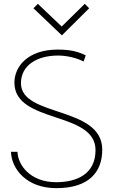

<svg xmlns="http://www.w3.org/2000/svg" viewBox="-20 -968 601 999"><path d="M37 -178C40 -89 118 11 273 11C444 11 512 -74 512 -189C512 -418 89 -357 89 -535C89 -630 175 -679 282 -679C325 -679 376 -668 415 -648L426 -680C386 -699 349 -710 280 -710C125 -710 55 -622 55 -538C55 -323 477 -392 477 -187C477 -63 381 -20 272 -20C138 -20 73 -109 71 -178ZM444 -925 421 -948 301 -830 177 -948 154 -925 302 -784Z"/></svg>

Font: Advent Pro
Style: ExtraLight
Weight: 250
Designer: Andreas Kalpakidis
Foundry: Andreas Kalpakidis
Version: Version 2.002 2007